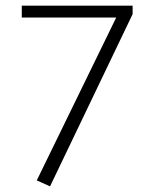

<svg xmlns="http://www.w3.org/2000/svg" viewBox="-20 -650 535 679"><path d="M449 -630V-600L157 9L110 -12L391 -588H57V-630Z"/></svg>

Font: Mukta Vaani ExtraLight
Style: Regular
Weight: 275
Designer: Noopur Datye, Girish Dalvi, Yashodeep Gholap, Pallavi Karambelkar
Foundry: Ek Type
Version: Version 2.538;PS 1.000;hotconv 16.6.51;makeotf.lib2.5.65220;